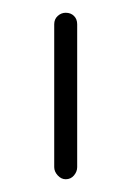

<svg xmlns="http://www.w3.org/2000/svg" viewBox="-20 -772 206 301"><path d="M83 -491Q76 -491 70.5 -497Q65 -503 65 -510V-734Q65 -742 70.5 -747Q76 -752 83 -752Q91 -752 96 -747Q101 -742 101 -734V-510Q101 -503 96 -497Q91 -491 83 -491Z"/></svg>

Font: Zen Maru Gothic Light
Style: Regular
Weight: 300
Designer: Yoshimichi Ohira
Foundry: Positype
Version: Version 1.001